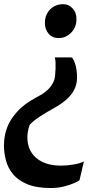

<svg xmlns="http://www.w3.org/2000/svg" viewBox="-26 -770 519 943"><path d="M328.5 -487Q336.5 -475.5 341.8 -460.2Q347 -445 349.8 -426.8Q352.5 -408.5 352.5 -389Q352 -353.5 337 -326.5Q322 -299.5 296.8 -278.2Q271.5 -257 240.5 -240Q199 -217 167.2 -196Q135.5 -175 120 -157Q117 -150 114.5 -140.5Q112 -131 110.5 -120.8Q109 -110.5 108.5 -101Q107 -57.5 126 -25Q145 7.5 182.5 25.5Q220 43.5 273 43.5Q300.5 43.5 332.5 38.5Q364.5 33.5 386 23L364.5 115Q359 120 338.2 129.2Q317.5 138.5 287.8 146Q258 153.5 223.5 153.5Q153.5 153.5 108.2 134.8Q63 116 38 85.5Q13 55 3.2 18Q-6.5 -19 -6.5 -55Q-6 -99 5.2 -132.8Q16.5 -166.5 34.5 -191.5Q56.5 -222 78.5 -241.5Q100.5 -261 124.5 -275.5Q148.5 -290 176.5 -305Q194.5 -315.5 209.5 -330Q224.5 -344.5 233.8 -362.2Q243 -380 244.5 -398.5Q246 -415 246.8 -432.2Q247.5 -449.5 246.8 -464.2Q246 -479 243 -488H322ZM349.5 -674.5Q349 -635 323 -609Q297 -583 262.5 -583Q231 -583 212.5 -604.8Q194 -626.5 194.5 -658.5Q195 -698.5 220.5 -724Q246 -749.5 285 -749.5Q311.5 -749.5 331 -728.2Q350.5 -707 349.5 -674.5Z"/></svg>

Font: Merriweather ExtraBold
Style: Italic
Weight: 800
Italic angle: -7.8°
Version: Version 2.101